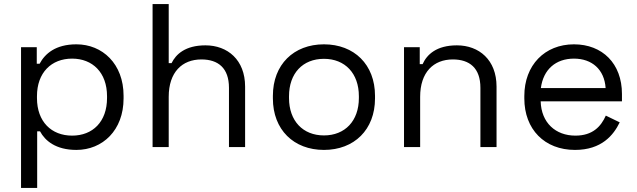

<svg xmlns="http://www.w3.org/2000/svg" viewBox="-20 -720 3120 940"><path d="M83 200H162V-77H176C200 -32 252 14 354 14C482 14 585 -82 585 -238V-251C585 -408 481 -503 354 -503C252 -503 200 -457 174 -408H160V-489H83ZM161 -240V-249C161 -365 232 -433 333 -433C433 -433 504 -365 504 -249V-240C504 -124 434 -56 333 -56C232 -56 161 -124 161 -240Z M727 0H806V-246C806 -367 872 -429 966 -429C1048 -429 1101 -387 1101 -290V0H1180V-296C1180 -427 1094 -498 986 -498C887 -498 841 -454 820 -411H806V-700H727Z M1566 14C1714 14 1816 -85 1816 -238V-251C1816 -404 1714 -503 1566 -503C1418 -503 1316 -404 1316 -251V-238C1316 -85 1418 14 1566 14ZM1395 -240V-249C1395 -361 1462 -432 1566 -432C1669 -432 1737 -361 1737 -249V-240C1737 -128 1669 -57 1566 -57C1463 -57 1395 -128 1395 -240Z M1958 0H2037V-246C2037 -367 2103 -429 2197 -429C2279 -429 2332 -387 2332 -290V0H2411V-296C2411 -427 2325 -498 2217 -498C2117 -498 2070 -453 2049 -406H2035V-489H1958Z M2795 14C2926 14 2984 -59 3014 -121L2946 -154C2922 -100 2881 -56 2797 -56C2700 -56 2630 -119 2627 -224H3025V-260C3025 -409 2929 -503 2790 -503C2647 -503 2547 -401 2547 -250V-238C2547 -87 2646 14 2795 14ZM2628 -289C2640 -380 2701 -433 2790 -433C2878 -433 2939 -380 2945 -289Z"/></svg>

Font: Meta Space
Style: Regular
Weight: 400
Designer: Meta Pool / Florian Karsten
Foundry: Meta Pool / Florian Karsten
Version: Version 2.000;Glyphs 3.1.1 (3137)